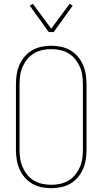

<svg xmlns="http://www.w3.org/2000/svg" viewBox="-20 -984 540 1012"><path d="M250 8Q224 8 198 2.5Q172 -3 149.5 -16Q127 -29 110 -49Q93 -69 82.5 -93Q72 -117 68 -143Q64 -169 64 -195V-540Q64 -566 68 -592Q72 -618 82.5 -642Q93 -666 110 -686Q127 -706 149.5 -719Q172 -732 198 -737.5Q224 -743 250 -743Q276 -743 302 -737.5Q328 -732 350.5 -719Q373 -706 390 -686Q407 -666 417.5 -642Q428 -618 432 -592Q436 -566 436 -540V-195Q436 -169 432 -143Q428 -117 417.5 -93Q407 -69 390 -49Q373 -29 350.5 -16Q328 -3 302 2.5Q276 8 250 8ZM250 -10Q274 -10 297 -15Q320 -20 340.5 -32Q361 -44 376 -62.5Q391 -81 400.5 -102.5Q410 -124 413.5 -147.5Q417 -171 417 -195V-540Q417 -564 413.5 -587.5Q410 -611 400.5 -632.5Q391 -654 376 -672.5Q361 -691 340.5 -703Q320 -715 297 -720Q274 -725 250 -725Q226 -725 203 -720Q180 -715 159.5 -703Q139 -691 124 -672.5Q109 -654 99.5 -632.5Q90 -611 86.5 -587.5Q83 -564 83 -540V-195Q83 -171 86.5 -147.5Q90 -124 99.5 -102.5Q109 -81 124 -62.5Q139 -44 159.5 -32Q180 -20 203 -15Q226 -10 250 -10ZM237 -815 137 -954 153 -964 250 -833 347 -964 363 -954 263 -815Z"/></svg>

Font: Iosevka Term Curly Thin
Style: Regular
Weight: 100
Designer: Belleve Invis
Foundry: Belleve Invis
Version: Version 32.3.0